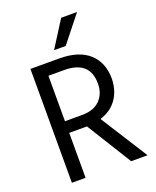

<svg xmlns="http://www.w3.org/2000/svg" viewBox="-160 -976 868 1068"><g transform="rotate(-20 274.0 -441.5)"><path d="M305 -727H236L335 -883H429ZM263 -266H158V0H77V-674H246Q363 -674 423.5 -619Q484 -564 484 -467Q482 -397 447 -348Q412 -299 348 -279L525 0H428ZM251 -604H158V-335H260Q329 -335 365.5 -372.5Q402 -410 402 -469Q402 -604 251 -604Z"/></g></svg>

Font: Hind Madurai
Style: Regular
Weight: 400
Designer: Jyotish Sonowal
Foundry: Indian Type Foundry
Version: Version 0.702;PS 1.0;hotconv 1.0.81;makeotf.lib2.5.63406